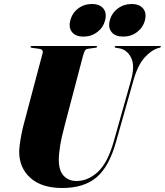

<svg xmlns="http://www.w3.org/2000/svg" viewBox="-20 -930 824 960"><path d="M548.5 -222 635 -528.5Q656 -603 635 -642.8Q614 -682.5 576 -688.5L560 -691Q553.5 -691.5 553.5 -696Q553.5 -700 560.5 -700H778.5Q784.5 -700 784.5 -696.5Q784.5 -693.5 778.5 -691.5L769.5 -689Q737.5 -680 703.2 -642.5Q669 -605 647 -527.5L560 -220Q525 -95.5 462 -42.8Q399 10 291.5 10Q188 10 132 -40.5Q76 -91 76 -171.5Q76 -185.5 79 -208.5Q82 -231.5 87 -257.2Q92 -283 97.5 -304L193 -664Q198 -683 176 -686L139 -691Q132.5 -692 132.5 -696Q132.5 -700 139.5 -700H459.5Q465.5 -700 465.5 -696.5Q465.5 -692 459 -691.5L419.5 -686Q410 -684.5 405 -677.5Q400 -670.5 394.5 -649L304.5 -307Q287.5 -243.5 280.8 -201.5Q274 -159.5 274 -132Q274 -77 298.5 -51Q323 -25 362.5 -25Q419.5 -25 468.8 -70Q518 -115 548.5 -222ZM397.5 -747Q358.5 -747 340.2 -769.5Q322 -792 331.5 -828Q341 -865 370.8 -887.5Q400.5 -910 439.5 -910Q478.5 -910 496.8 -887.5Q515 -865 505.5 -828Q496 -792 466.2 -769.5Q436.5 -747 397.5 -747ZM595.5 -747Q556.5 -747 538 -769.5Q519.5 -792 529 -828Q538.5 -864.5 568.8 -887.2Q599 -910 637.5 -910Q677 -910 695.5 -887.5Q714 -865 704.5 -828Q695 -792 665 -769.5Q635 -747 595.5 -747Z"/></svg>

Font: Fraunces 144pt Black
Style: Italic
Weight: 900
Italic angle: -16°
Version: Version 1.000;[0bf87f6ff]